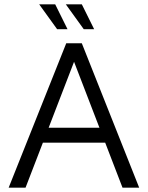

<svg xmlns="http://www.w3.org/2000/svg" viewBox="-20 -867 683 887"><path d="M20 0 286 -667H358L623 0H546L315 -600L330 -602L98 0ZM137 -208 168 -277H495L500 -208ZM244 -732 161 -847H235L292 -732ZM367 -732 284 -847H358L415 -732Z"/></svg>

Font: Maven Pro VF Beta
Style: Regular
Weight: 400
Designer: Joe Prince
Foundry: Joe Prince
Version: Version 2.002